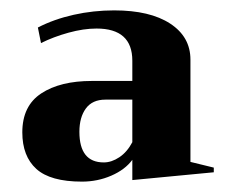

<svg xmlns="http://www.w3.org/2000/svg" viewBox="-20 -730 442 370"><path d="M23 -475Q23 -526 59.5 -550Q96 -574 157 -574H235V-613Q235 -675 166 -675Q141 -675 112 -667Q83 -659 59 -647L53 -677Q84 -693 122 -701.5Q160 -710 200 -710Q269 -710 308 -684.5Q347 -659 347 -615V-418Q352 -417 392 -407V-398L235 -383V-422Q221 -403 194.5 -391.5Q168 -380 138 -380Q77 -380 50 -404.5Q23 -429 23 -475ZM235 -456V-538H183Q158 -538 145.5 -521Q133 -504 133 -476Q133 -417 180 -417Q195 -417 210 -427Q225 -437 235 -456Z"/></svg>

Font: Trirong ExtraBold
Style: Regular
Weight: 800
Designer: Katatrad Team
Foundry: CadsonDemak
Version: Version 1.001